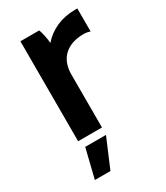

<svg xmlns="http://www.w3.org/2000/svg" viewBox="-178 -598 749 865"><g transform="rotate(-30 196.0 -165.5)"><path d="M75 0H199V-276C199 -356 248 -406 338 -406C349 -406 361 -404 371 -400V-520H359C287 -520 228 -492 188 -446C187 -469 180 -500 173 -520H75ZM53 189H134L198 38H90Z"/></g></svg>

Font: Fixel Display SemiBold
Style: Regular
Weight: 600
Designer: AlfaBravo + MacPaw
Foundry: Kyrylo Tkachov, Marchela Mozhyna, Serhii Makarenko, Maria Weinstein, Zakhar Kryvoshyya
Version: Version 1.211